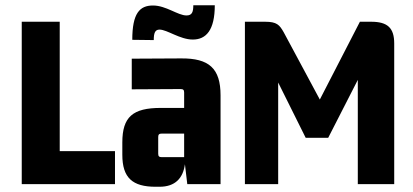

<svg xmlns="http://www.w3.org/2000/svg" viewBox="-20 -703 1578 733"><path d="M419 -126H208V-620H63V0H419Z M683 -103H598C588 -103 584 -106 584 -116V-180C584 -190 588 -193 598 -193H683ZM589 10C649 10 679 -23 686 -76L695 0H822V-339C822 -442 778 -481 671 -480L483 -479V-362L669 -363C679 -363 683 -360 683 -350V-291H594C487 -291 447 -257 447 -159V-112C447 -24 486 10 574 10ZM567 -550C567 -577 572 -590 589 -590C618 -590 667 -552 716 -552C767 -552 800 -588 800 -683H718C718 -657 713 -644 692 -644C659 -644 614 -682 564 -682C513 -682 485 -652 485 -551Z M1397 -620H1354L1201 -323L1063 -580C1047 -608 1037 -620 992 -620H915V0H1042V-388L1147 -177H1233L1346 -398V0H1485V-537C1485 -596 1460 -620 1397 -620Z"/></svg>

Font: Gemini
Style: Regular
Weight: 700
Designer: Pushpananda Ekanayake, Sol Matas, Kosala Senevirathne
Foundry: Mooniak
Version: Version 1.000;PS 1.0;hotconv 1.0.86;makeotf.lib2.5.63406